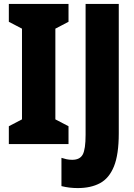

<svg xmlns="http://www.w3.org/2000/svg" viewBox="-20 -734 684 978"><path d="M329 0H25V-91L92 -126V-588L25 -623V-714H329V-623L262 -588V-126L329 -91ZM376 224Q354 224 333.5 221.5Q313 219 293 214V70Q305 74 318.5 77Q332 80 348 80Q387 80 401.5 53Q416 26 416 -47V-714H585V-55Q585 53 560.5 113.5Q536 174 489.5 199Q443 224 376 224Z"/></svg>

Font: Noto Sans Gurmukhi ExtraCondensed Black
Style: Regular
Weight: 900
Width: 2
Designer: Jelle Bosma - Monotype Design Team
Foundry: Monotype Imaging Inc.
Version: Version 2.004; ttfautohint (v1.8.4.7-5d5b)